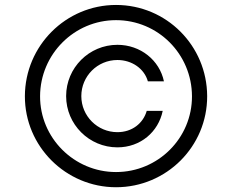

<svg xmlns="http://www.w3.org/2000/svg" viewBox="-20 -759 955 790"><path d="M457.4 11.4C665.1 11.4 833.1 -156.6 832.4 -363.6C831.7 -570.7 665.1 -738.6 457.4 -738.6C251.1 -738.6 83.1 -570.7 82.4 -363.6C81.7 -156.6 251.1 11.4 457.4 11.4ZM457.4 -51.1C284.8 -51.1 144.2 -191.8 144.9 -363.3C145.6 -535.9 285.5 -676.1 457.4 -676.1C630 -676.1 769.2 -536.6 769.9 -363.3C770.6 -191.1 630.7 -51.1 457.4 -51.1ZM252.1 -363.6C252.1 -247.2 346.6 -152.7 463.1 -152.7C558.2 -152.7 631.7 -216.3 649.5 -302.9H583.8C568.9 -251.1 523.1 -215.2 463.1 -215.2C381 -215.2 314.6 -281.6 314.6 -363.6C314.6 -445.7 381 -512.1 463.1 -512.1C523.1 -512.1 573.9 -476.2 588.4 -424.4H654.5C636.4 -511 558.2 -574.6 463.1 -574.6C346.6 -574.6 252.1 -480.1 252.1 -363.6Z"/></svg>

Font: TID UI Light
Style: Regular
Weight: 300
Designer: The TID Project Authors
Foundry: Bakken & Bæck
Version: Version 1.001;hotconv 1.0.109;makeotfexe 2.5.65596